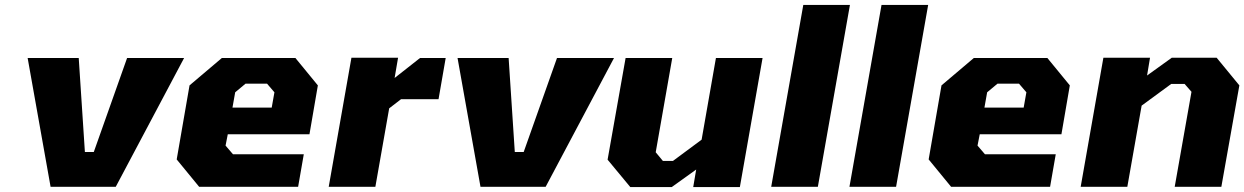

<svg xmlns="http://www.w3.org/2000/svg" viewBox="-20 -757 5042 778"><path d="M185 0 92 -522H299L324 -141H360L495 -522H726L449 0Z M787 0 696 -111 748 -411 879 -522H1177L1268 -411L1234 -213H903L894 -167L924 -132H1211L1188 0ZM922 -321H1081L1092 -383L1062 -418H975L933 -383Z M1312 0 1404 -523H1593L1579 -441L1682 -522H1786L1757 -355H1605L1557 -318L1501 0Z M1927 0 1834 -522H2041L2066 -141H2102L2237 -522H2468L2191 0Z M2534 1 2442 -110 2515 -522H2704L2637 -140L2666 -105H2707L2823 -191L2881 -522H3070L2978 1H2789L2801 -70L2702 1Z M3105 0 3235 -737H3424L3294 0Z M3422 0 3552 -737H3741L3611 0Z M3834 0 3743 -111 3795 -411 3926 -522H4224L4315 -411L4281 -213H3950L3941 -167L3971 -132H4258L4235 0ZM3969 -321H4128L4139 -383L4109 -418H4022L3980 -383Z M4359 0 4451 -523H4640L4628 -451L4728 -523H4910L5002 -411L4929 0H4740L4808 -385L4780 -417H4726L4606 -329L4548 0Z"/></svg>

Font: Tomorrow
Style: Bold Italic
Weight: 700
Italic angle: -10°
Designer: Tony de Marco, Monica Rizzolli
Foundry: Just in Type
Version: Version 2.002